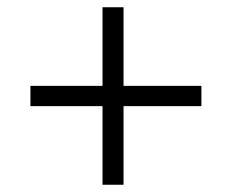

<svg xmlns="http://www.w3.org/2000/svg" viewBox="-20 -503 640 530"><path d="M263 7V-210H64V-266H263V-483H321V-266H536V-210H321V7Z"/></svg>

Font: Joan
Style: Regular
Weight: 400
Designer: Paolo Biagini
Version: Version 1.001; ttfautohint (v1.8.4.7-5d5b);gftools[0.9.30]